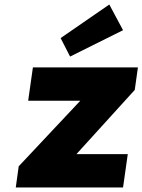

<svg xmlns="http://www.w3.org/2000/svg" viewBox="-20 -832 632 852"><path d="M50 0 63 -94 403 -456 393 -385H105L126 -533H592L578 -433L261 -84L266 -148H547L526 0ZM291 -581 249 -663 465 -812 526 -698Z"/></svg>

Font: Lexend ExtBd
Style: Italic
Weight: 800
Italic angle: -8.13011°
Designer: Bonnie Shaver-Troup, Thomas Jockin
Foundry: Lexend
Version: Version 1.007